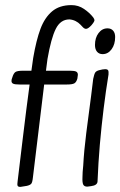

<svg xmlns="http://www.w3.org/2000/svg" viewBox="-20 -724 471 752"><path d="M166 -493 160 -447H254Q272 -447 278.5 -443.5Q285 -440 285 -431Q285 -428 283 -416Q279 -402 271 -397.5Q263 -393 241 -393H153L109 -30Q107 -10 102.5 -4.5Q98 1 85 4Q61 8 60 8Q51 8 49 3.5Q47 -1 49 -14Q56 -72 69.5 -184.5Q83 -297 96 -393H57Q39 -393 32 -396Q25 -399 25 -407Q25 -413 28 -420Q33 -437 40.5 -442Q48 -447 70 -447H103L110 -497Q122 -567 138.5 -611Q155 -655 184 -679.5Q213 -704 260 -704Q287 -704 309 -689Q331 -674 345 -656Q350 -649 350 -645Q350 -639 338 -625Q325 -611 317 -611Q311 -611 305 -617Q303 -619 295 -627.5Q287 -636 276 -641.5Q265 -647 252 -648Q217 -648 198.5 -611Q180 -574 166 -493ZM431 -579Q431 -550 417 -531Q403 -512 382 -512Q368 -512 360 -521.5Q352 -531 352 -548Q352 -576 366 -594.5Q380 -613 401 -613Q415 -613 423 -604Q431 -595 431 -579ZM392 -453Q401 -453 403.5 -448.5Q406 -444 405 -432Q384 -304 371 -157Q365 -87 362 -13Q361 2 337 5Q325 7 322 7Q310 7 306 -1Q302 -9 303 -30Q303 -48 306 -76Q309 -133 318 -204Q327 -275 330 -296Q333 -320 337 -349.5Q341 -379 345 -415Q349 -434 353 -440Q357 -446 368 -449Q383 -453 392 -453Z"/></svg>

Font: Farsan
Style: Regular
Weight: 400
Version: Version 1.001g;PS 1.001;hotconv 1.0.86;makeotf.lib2.5.63406 